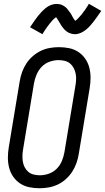

<svg xmlns="http://www.w3.org/2000/svg" viewBox="-20 -994 559 1022"><path d="M191 8Q162 8 135.5 2.5Q109 -3 87 -17.5Q65 -32 50 -54Q35 -76 28.5 -101.5Q22 -127 22 -155Q22 -183 27 -212L85 -562Q89 -586 97.5 -610Q106 -634 120 -655.5Q134 -677 154 -694.5Q174 -712 196.5 -723Q219 -734 244 -738.5Q269 -743 293 -743Q322 -743 348.5 -737.5Q375 -732 397 -717.5Q419 -703 434 -681Q449 -659 455.5 -633.5Q462 -608 462 -580Q462 -552 457 -523L399 -173Q395 -149 386.5 -125Q378 -101 364 -79.5Q350 -58 330.5 -40.5Q311 -23 288 -12Q265 -1 240 3.5Q215 8 191 8ZM192 -61Q216 -61 240 -69.5Q264 -78 282 -96Q300 -114 309.5 -137.5Q319 -161 323 -184L381 -535Q384 -552 385 -568.5Q386 -585 383 -601Q380 -617 372.5 -631.5Q365 -646 353 -656Q341 -666 325 -670Q309 -674 292 -674Q268 -674 244 -665.5Q220 -657 202.5 -639Q185 -621 175 -597.5Q165 -574 161 -551L103 -200Q100 -183 99.5 -166.5Q99 -150 101.5 -134Q104 -118 111.5 -103.5Q119 -89 131 -79Q143 -69 159 -65Q175 -61 192 -61ZM206 -812 140 -849Q152 -867 162 -881.5Q172 -896 181.5 -908Q191 -920 200.5 -930Q210 -940 222.5 -950.5Q235 -961 250 -967Q265 -973 280 -973Q285 -973 289.5 -972.5Q294 -972 299 -971Q304 -970 308 -968.5Q312 -967 316 -964.5Q320 -962 324 -959.5Q328 -957 331 -954Q334 -951 337 -948Q340 -945 342.5 -941Q345 -937 348 -933.5Q351 -930 353.5 -926.5Q356 -923 358 -919.5Q360 -916 362 -912.5Q364 -909 366.5 -904Q369 -899 372 -895Q375 -891 376.5 -888.5Q378 -886 380 -883Q384 -885 386 -887Q388 -889 392.5 -893Q397 -897 398.5 -899Q400 -901 402 -903Q404 -905 406 -907.5Q408 -910 410.5 -912.5Q413 -915 415.5 -918Q418 -921 420 -924.5Q422 -928 425 -931.5Q428 -935 430.5 -938.5Q433 -942 436 -946.5Q439 -951 441.5 -955Q444 -959 447.5 -964Q451 -969 453 -974L519 -936Q507 -919 496.5 -904Q486 -889 476.5 -877Q467 -865 458 -855Q449 -845 436.5 -835Q424 -825 409 -818.5Q394 -812 379 -812Q373 -812 367.5 -813Q362 -814 357 -815.5Q352 -817 347.5 -819Q343 -821 338.5 -824Q334 -827 330.5 -830Q327 -833 323.5 -836.5Q320 -840 316.5 -844.5Q313 -849 310 -853Q307 -857 304.5 -861Q302 -865 300 -869Q298 -873 294.5 -878Q291 -883 288 -888Q285 -893 283.5 -896Q282 -899 278 -902Q275 -900 272.5 -898Q270 -896 266 -892.5Q262 -889 260.5 -887Q259 -885 257 -883Q255 -881 253 -878.5Q251 -876 248.5 -873Q246 -870 243.5 -867Q241 -864 239 -861Q237 -858 234 -854.5Q231 -851 228.5 -847Q226 -843 223 -839Q220 -835 217.5 -830.5Q215 -826 211.5 -821.5Q208 -817 206 -812Z"/></svg>

Font: Iosevka QP
Style: Italic
Weight: 400
Italic angle: -9°
Designer: Belleve Invis
Foundry: Belleve Invis
Version: Version 20.0.0; ttfautohint (v1.8.4)